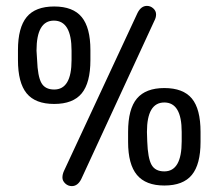

<svg xmlns="http://www.w3.org/2000/svg" viewBox="-20 -624 742 652"><path d="M41 -454V-420Q41 -343 70.5 -307Q100 -271 164 -271Q228 -271 257.5 -307Q287 -343 287 -420V-454Q287 -530 257.5 -566Q228 -602 164 -602Q100 -602 70.5 -566Q41 -530 41 -454ZM223 -452V-420Q223 -320 164 -320Q133 -320 120.5 -342.5Q108 -365 106 -420L104 -452Q104 -554 163 -554Q223 -554 223 -452ZM197 -43Q192 -32 192 -21Q192 -10 201.5 -1Q211 8 224 8Q244 8 256 -16L504 -553Q510 -564 510 -575Q510 -587 500.5 -595.5Q491 -604 479 -604Q459 -604 447 -580ZM661 -176Q661 -254 631.5 -289.5Q602 -325 538 -325Q475 -325 445 -289.5Q415 -254 415 -176V-142Q415 -66 445 -30Q475 6 538 6Q602 6 631.5 -30Q661 -66 661 -142ZM480 -144 479 -176Q479 -276 538 -276Q597 -276 597 -176V-144Q597 -42 538 -42Q507 -42 494.5 -64.5Q482 -87 480 -144Z"/></svg>

Font: Beiruti Medium
Style: Regular
Weight: 500
Designer: Arlette Boutros
Foundry: Boutros
Version: Version 1.41